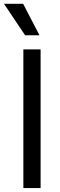

<svg xmlns="http://www.w3.org/2000/svg" viewBox="-41 -959 305 979"><path d="M166 0V-707H78.1V0ZM-20.5 -939.5 86.9 -779.3H160.2L77.1 -939.5Z"/></svg>

Font: Pretendard Variable
Style: Regular
Weight: 400
Designer: Base glyphs from Inter by Rasmus Andersson; Hangeul glyphs from Noto Sans CJK(Source Han Sans) by Jang Soo-young and Kan
Foundry: Kil Hyung-jin
Version: Version 1.309;Glyphs 3.2 (3225)